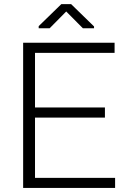

<svg xmlns="http://www.w3.org/2000/svg" viewBox="-20 -920 616 940"><path d="M493.7 -344.2H151.4V-49.3H543.5V0H93.3V-710.9H541V-661.1H151.4V-394H493.7ZM440.4 -790.5V-781.7H385.7L304.2 -863.8L223.1 -781.7H169.4V-792L280.3 -899.9H328.1Z"/></svg>

Font: Roboto Web
Style: Light
Weight: 300
Designer: Google
Version: Version 1.200310; 2013